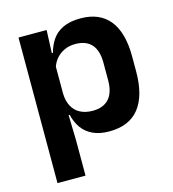

<svg xmlns="http://www.w3.org/2000/svg" viewBox="-102 -587 760 844"><g transform="rotate(-15 278.0 -165.0)"><path d="M336 11.5Q292 11.5 261.5 -2.8Q231 -17 212.2 -43Q193.5 -69 185.5 -104H149L181.5 -202Q182.5 -167 195.8 -143Q209 -119 232.8 -107Q256.5 -95 288.5 -95Q337 -95 362.5 -123.2Q388 -151.5 388 -207V-287.5Q388 -342.5 363 -370.5Q338 -398.5 289 -398.5Q261 -398.5 238.5 -387.8Q216 -377 201 -359Q186 -341 179.5 -317.5L149.5 -386.5H185Q193 -418.5 210.8 -444.8Q228.5 -471 260.2 -486.2Q292 -501.5 340.5 -501.5Q427 -501.5 472 -445.8Q517 -390 517 -281V-213Q517 -103 471.8 -45.8Q426.5 11.5 336 11.5ZM183.5 172H56V-490.5H184L179 -366L181.5 -343.5V-147L180 -124L183.5 10.5Z"/></g></svg>

Font: Anek Kannada SemiBold
Style: Regular
Weight: 600
Version: Version 1.003